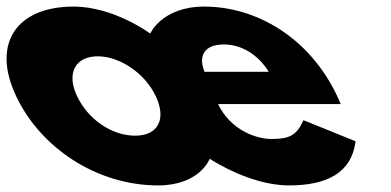

<svg xmlns="http://www.w3.org/2000/svg" viewBox="-147 -548 1188 583"><path d="M887.3 -232C885.5 -238 880.3 -249 877 -256C791.9 -436 629.4 -528 473.4 -528C344.4 -528 309.2 -446 309.2 -446C309.2 -446 199.4 -528 76.4 -528C-96.6 -528 -173.7 -416 -98 -256C-23.3 -98 148.1 15 333.1 15C460.1 15 489.8 -66 489.8 -66C489.8 -66 610.1 15 730.1 15C844.1 15 920.6 -22 932.7 -119L774.5 -183C753.2 -137 733.4 -126 676.4 -126C631.4 -126 552.7 -153 515.3 -232ZM474 -330C454.8 -377 471.8 -413 532.8 -413C584.8 -413 635.5 -384 669 -330ZM87 -256C53.4 -327 82.8 -377 149.8 -377C215.8 -377 292.4 -327 326 -256C359.1 -186 332.7 -136 263.7 -136C191.7 -136 120.1 -186 87 -256Z"/></svg>

Font: Hussar
Style: BdOpOblFive
Weight: 700
Foundry: Cannot Into Space Fonts
Version: Version 2.00